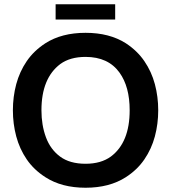

<svg xmlns="http://www.w3.org/2000/svg" viewBox="-20 -871 804 901"><path d="M381.5 10Q269.5 10 193 -39.5Q139 -74 105.5 -123Q72 -172 56.2 -231Q40.5 -290 40.5 -353.5Q40.5 -417 56.2 -476Q72 -535 105.5 -584Q139 -633 193 -668Q269.5 -717 381.5 -717Q493.5 -717 570.5 -668Q624 -633 657.5 -584Q691 -535 706.8 -476Q722.5 -417 722.5 -353.5Q722.5 -290 706.8 -231Q691 -172 657.5 -123Q624 -74 570.5 -39.5Q493.5 10 381.5 10ZM381.5 -102.5Q454 -102.5 500.5 -136.5Q588.5 -202.5 588.5 -353.5Q588.5 -464 541 -530Q488 -604 381.5 -604Q309 -604 263 -570.5Q174.5 -504 174.5 -353.5Q174.5 -284 195.5 -227Q216.5 -170 262 -136.2Q307.5 -102.5 381.5 -102.5ZM520.5 -779.5H241V-851H520.5Z"/></svg>

Font: Acari Sans
Style: Bold
Weight: 700
Designer: Alfredo Marco Pradil and Stefan Peev (font) & Cristiano Sobral (main changes)
Foundry: Alfredo Marco Pradil and Stefan Peev (font) & Cristiano Sobral (main changes)
Version: Version 1.063; ttfautohint (v1.8.3)